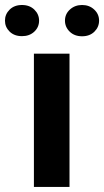

<svg xmlns="http://www.w3.org/2000/svg" viewBox="-69 -741 413 761"><path d="M0 0ZM206.5 0H65.4V-528.3H206.5ZM85.9 -659.2Q85.9 -633.3 66.9 -615.5Q47.9 -597.7 18.1 -597.7Q-12.2 -597.7 -30.8 -615.7Q-49.3 -633.8 -49.3 -659.2Q-49.3 -684.6 -30.8 -702.9Q-12.2 -721.2 18.1 -721.2Q48.3 -721.2 67.1 -702.9Q85.9 -684.6 85.9 -659.2ZM188.5 -659.2Q188.5 -685.5 208.3 -703.4Q228 -721.2 256.3 -721.2Q285.2 -721.2 304.4 -703.1Q323.7 -685.1 323.7 -659.2Q323.7 -633.8 305.2 -615.5Q286.6 -597.2 256.3 -597.2Q226.1 -597.2 207.3 -615.5Q188.5 -633.8 188.5 -659.2Z"/></svg>

Font: Roboto
Style: Bold
Weight: 700
Designer: Google
Version: Version 2.134; 2016; ttfautohint (v1.6)